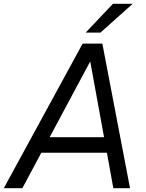

<svg xmlns="http://www.w3.org/2000/svg" viewBox="-55 -993 769 1013"><path d="M631 0H543L509 -187H163L63 0H-35L381 -763H485ZM421 -669 207 -269H494ZM475 -821H397L541 -973H645Z"/></svg>

Font: Open Sauce One
Style: Italic
Weight: 400
Italic angle: -10°
Designer: Alfredo Marco Pradil
Foundry: Creative Sauce Fz LLC
Version: Version 1.477